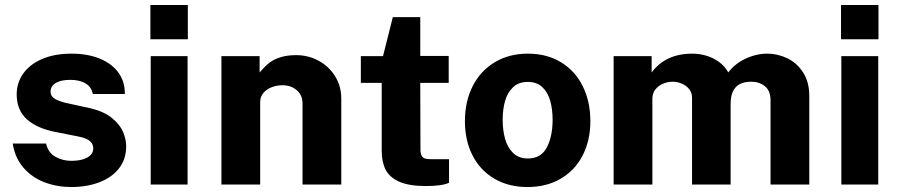

<svg xmlns="http://www.w3.org/2000/svg" viewBox="-20 -743 3630 773"><path d="M31.2 -165H165.4Q174.4 -127.4 203.8 -111.4Q233.2 -95.5 266 -95.5Q292.9 -95.5 312.9 -101.2Q333 -107 344.2 -118.2Q355.5 -129.4 355.5 -145Q355.5 -164.8 340.4 -176.4Q325.4 -188 290.8 -194.4L202.2 -211.9Q128.5 -226.5 88.1 -262.8Q47.6 -299.1 47.2 -361.8Q46.9 -409 73.2 -446.4Q99.5 -483.9 149.4 -505.4Q199.4 -527 267.8 -527Q332.9 -527 381.8 -507Q430.6 -487 457 -450.4Q483.4 -413.8 482.5 -364.5H353.6Q348 -393.6 323.8 -407.6Q299.5 -421.5 264 -421.5Q225.2 -421.5 204.4 -408.9Q183.5 -396.4 183.5 -373.8Q183.5 -355.2 202.6 -344Q221.6 -332.8 265 -324.4L345.2 -306.9Q400 -293.5 431.8 -267Q463.6 -240.5 475.8 -211.1Q488 -181.6 488 -153.8Q488 -101.8 458.9 -64.9Q429.8 -28 379.6 -9Q329.4 10 266.8 10Q210 10 159.9 -8.8Q109.9 -27.5 75.2 -67Q40.5 -106.5 31.2 -165Z M735.2 0H586.8V-517H735.2ZM736.2 -584.8H585.5V-722.8H736.2Z M871.5 -517H1025.2V-451.2L1029.6 -456.2Q1048 -477.5 1065.4 -490.9Q1082.9 -504.2 1109.4 -512.6Q1135.9 -521 1173 -521Q1220.4 -521 1261.9 -498.9Q1303.4 -476.8 1328.7 -436.8Q1354 -396.8 1354 -345.5V0H1198V-326Q1198 -359.9 1174.8 -379.8Q1151.5 -399.8 1117.5 -399.8Q1094.4 -399.8 1073.8 -391.9Q1053.2 -384 1040.4 -368.7Q1027.5 -353.4 1027.5 -332.2V0H871.5Z M1672 -409.5 1672.8 -142.2Q1672.8 -124.9 1677.4 -116.2Q1682 -107.6 1690.9 -104.8Q1699.9 -102 1716 -102H1787.8V-7.2Q1759.8 6 1694.8 6Q1626.5 6 1587.4 -11.5Q1548.2 -29 1532.5 -60Q1516.8 -91 1516.8 -135.5V-409.5H1432.8V-517H1522L1561.5 -674H1672V-517.8H1786.5V-409.5Z M1851.8 -255Q1851.8 -335.4 1883.5 -397.1Q1915.2 -458.8 1972.7 -492.9Q2030.1 -527 2105 -527Q2181.9 -527 2238.8 -492.2Q2295.8 -457.4 2326.2 -395.8Q2356.8 -334.2 2356.8 -255.5Q2356.8 -177.9 2326.1 -117.8Q2295.4 -57.8 2238 -23.9Q2180.6 10 2104 10Q2027.5 10 1970.3 -23.6Q1913.1 -57.2 1882.4 -117.4Q1851.8 -177.5 1851.8 -255ZM2204.8 -260.8Q2204.8 -303 2195.3 -336.9Q2185.9 -370.8 2163.6 -392Q2141.4 -413.2 2105 -413.2Q2068.1 -413.2 2045.7 -391.9Q2023.2 -370.6 2013.5 -336.8Q2003.8 -302.9 2003.8 -260.8Q2003.8 -218.8 2013.5 -184Q2023.2 -149.2 2045.8 -127.1Q2068.2 -105 2105.2 -105Q2158.4 -105 2181.6 -149.5Q2204.8 -194 2204.8 -260.8Z M2450.5 -517H2603.5V-451.2Q2660 -527 2766.8 -527Q2794.8 -527 2822.2 -519.2Q2849.6 -511.5 2873.6 -494.4Q2897.5 -477.4 2912.2 -451.5Q2938 -486.1 2981.3 -506.6Q3024.6 -527 3069.5 -527Q3110.9 -527 3149.6 -508.4Q3188.4 -489.9 3213.3 -451.3Q3238.2 -412.8 3238.2 -356.8V0H3082.2V-339.5Q3082.2 -377.2 3059.8 -395.6Q3037.2 -414 3005 -414Q2976.2 -414 2957.9 -404.1Q2939.5 -394.1 2930.5 -374.4Q2921.5 -354.6 2921.5 -322.5V0H2766.2V-349.8Q2766.2 -369.6 2754.7 -384.1Q2743.1 -398.5 2725.2 -406.2Q2707.4 -414 2688.5 -414Q2668.5 -414 2649.7 -406.1Q2630.9 -398.2 2618.7 -382.9Q2606.5 -367.6 2606.5 -345.8V0H2450.5Z M3515.8 0H3367.2V-517H3515.8ZM3516.8 -584.8H3366V-722.8H3516.8Z"/></svg>

Font: Public Sans VF
Style: Regular
Weight: 400
Designer: Pablo Impallari, Rodrigo Fuenzalida (Modified by Dan O. Williams and USWDS)
Version: Version 1.003